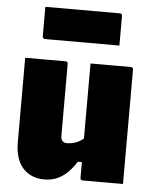

<svg xmlns="http://www.w3.org/2000/svg" viewBox="-56 -838 711 896"><g transform="rotate(5 300.0 -390.5)"><path d="M236 -547Q240 -547 242 -545.5Q244 -544 245.5 -542Q247 -540 247 -536Q247 -494 247 -450.5Q247 -407 247 -364.5Q247 -322 247 -280Q247 -238 247 -198Q247 -184 254 -175.5Q261 -167 275 -167Q288 -167 300.5 -169.5Q313 -172 325 -177.5Q337 -183 349.5 -192.5Q362 -202 375 -215V-85H334Q317 -58 295.5 -36Q274 -14 246.5 -1.5Q219 11 184 11Q154 11 128.5 0.5Q103 -10 84.5 -30.5Q66 -51 56.5 -81.5Q47 -112 47 -152Q47 -188 47 -227Q47 -266 47 -306Q47 -346 47 -387Q47 -427 47 -467.5Q47 -508 47 -547Q94 -547 141.5 -547Q189 -547 236 -547ZM542 -547Q546 -547 548 -545.5Q550 -544 551.5 -542Q553 -540 553 -536Q553 -463 553 -390.5Q553 -318 553 -244.5Q553 -171 553 -98Q553 -80 553 -63Q553 -46 553 -30Q553 -14 553 0Q526 0 490.5 0Q455 0 421.5 0Q388 0 364 0Q361 0 358.5 -1.5Q356 -3 354.5 -5Q353 -7 353 -11Q353 -100 353 -189.5Q353 -279 353 -368.5Q353 -458 353 -547Q379 -547 413.5 -547Q448 -547 482.5 -547Q517 -547 542 -547ZM120 -792H469Q474 -792 477 -789Q480 -786 480 -781Q480 -762 480 -737Q480 -712 480 -687Q480 -662 480 -642H131Q128 -642 125.5 -643.5Q123 -645 121.5 -647.5Q120 -650 120 -653Q120 -673 120 -698Q120 -723 120 -748Q120 -773 120 -792Z"/></g></svg>

Font: Recursive Black
Style: Regular
Weight: 900
Version: Version 1.085